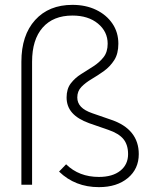

<svg xmlns="http://www.w3.org/2000/svg" viewBox="-20 -760 611 790"><path d="M387 10Q289 10 223 -54L252 -84Q305 -32 387 -32Q443 -32 475 -57.5Q507 -83 507 -126Q507 -164 488 -187.5Q469 -211 425 -226L347 -253Q300 -270 277 -296Q254 -322 254 -359Q254 -394 271 -416.5Q288 -439 313.5 -455Q339 -471 364 -487Q389 -503 406 -524.5Q423 -546 423 -580Q423 -630 383 -663Q343 -696 278 -696Q199 -696 155.5 -646.5Q112 -597 112 -506V0H68V-506Q68 -615 124.5 -677.5Q181 -740 278 -740Q333 -740 375.5 -719.5Q418 -699 442.5 -663Q467 -627 467 -580Q467 -539 450 -512.5Q433 -486 408 -468Q383 -450 357.5 -435Q332 -420 315 -402.5Q298 -385 298 -359Q298 -337 313 -321Q328 -305 360 -294L438 -267Q494 -248 522.5 -212.5Q551 -177 551 -126Q551 -65 506 -27.5Q461 10 387 10Z"/></svg>

Font: Red Hat Display VF
Style: Regular
Weight: 300
Designer: Pentagram, MCKL
Foundry: Pentagram, MCKL
Version: Version 1.023